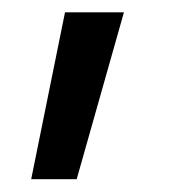

<svg xmlns="http://www.w3.org/2000/svg" viewBox="-20 -86 298 306"><path d="M102.2 199.6H29.7L83.6 -66.3H177.5Z"/></svg>

Font: Pretendard Variable
Style: Regular
Weight: 400
Designer: Base glyphs from Inter by Rasmus Andersson; Hangul glyphs from Noto Sans CJK(Source Han Sans) by Jang Soo-young and Kang
Foundry: Kil Hyung-jin
Version: Version 1.100;FEAKit 1.0